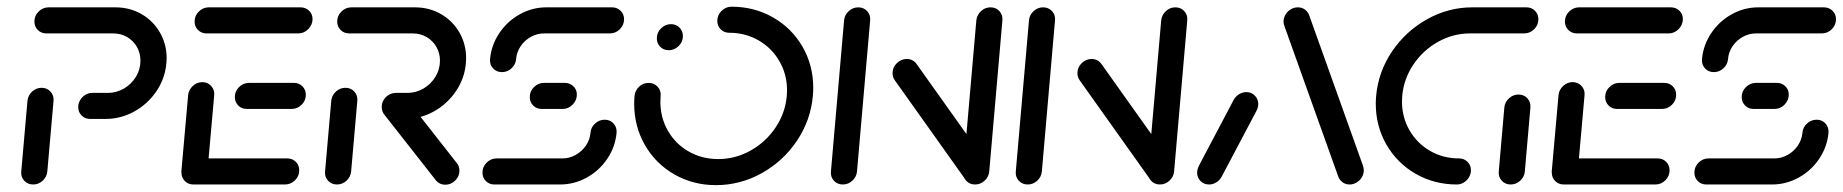

<svg xmlns="http://www.w3.org/2000/svg" viewBox="-20 -540 5394 562"><path d="M77 0Q61.1 0 50.9 -11.1Q40.7 -22.2 42.2 -38.1L60.4 -244.8Q61.9 -260.7 73.9 -271.9Q85.9 -283 101.9 -283Q117.4 -283 127.8 -271.9Q138.1 -260.7 136.7 -244.8L118.5 -38.1Q117 -22.2 105 -11.1Q93 0 77 0ZM208.9 -226.7Q208.9 -237.4 214.6 -247Q220.4 -256.7 229.8 -262.4Q239.3 -268.1 250 -268.1H295.9Q321.1 -268.1 343 -280.9Q364.8 -293.7 378 -315.4Q391.1 -337 391.1 -362.6Q391.1 -384.8 380.6 -403Q370 -421.1 351.9 -431.7Q333.7 -442.2 311.1 -442.2H115.6Q100.7 -442.2 90.7 -452.2Q80.7 -462.2 80.7 -477Q80.7 -494.1 93.1 -506.3Q105.6 -518.5 122.2 -518.5H317.8Q360 -518.5 394.3 -498.7Q428.5 -478.9 448.1 -444.8Q467.8 -410.7 467.8 -369.3Q467.8 -364.8 467 -355.2Q463.3 -310.7 438 -273.1Q412.6 -235.6 373.1 -213.7Q333.7 -191.9 289.3 -191.9H243.7Q228.9 -191.9 218.9 -201.9Q208.9 -211.9 208.9 -226.7Z M510.7 -36.3 530.7 -261.5Q532.2 -277 544.3 -288.3Q556.3 -299.6 572.2 -299.6Q587.8 -299.6 598.1 -288.3Q608.5 -277 607 -261.5L587 -36.3ZM855.9 -41.5Q855.9 -24.4 843.5 -12.2Q831.1 0 814.4 0H545.9Q531.1 0 521.1 -10Q511.1 -20 511.1 -34.8Q511.1 -51.9 523.5 -64.1Q535.9 -76.3 552.2 -76.3H821.1Q835.9 -76.3 845.9 -66.3Q855.9 -56.3 855.9 -41.5ZM667.4 -255.9Q667.4 -273 679.8 -285.2Q692.2 -297.4 708.9 -297.4H840.4Q855.2 -297.4 865.2 -287.4Q875.2 -277.4 875.2 -262.6Q875.2 -245.6 862.8 -233.3Q850.4 -221.1 833.7 -221.1H702.2Q687.4 -221.1 677.4 -231.1Q667.4 -241.1 667.4 -255.9ZM549.6 -477Q549.6 -494.1 562 -506.3Q574.4 -518.5 591.1 -518.5H859.6Q874.4 -518.5 884.6 -508.7Q894.8 -498.9 894.8 -484.4Q894.8 -467.4 882.4 -454.8Q870 -442.2 853 -442.2H584.4Q569.6 -442.2 559.6 -452.2Q549.6 -462.2 549.6 -477Z M966.3 0Q950.4 0 940.2 -11.1Q930 -22.2 931.5 -38.1L949.6 -244.8Q951.1 -260.7 963.1 -271.9Q975.2 -283 991.1 -283Q1007 -283 1017.2 -271.9Q1027.4 -260.7 1025.9 -244.8L1007.8 -38.1Q1006.3 -22.2 994.3 -11.1Q982.2 0 966.3 0ZM1324.8 -40.4Q1324.8 -23.7 1312.4 -11.5Q1300 0.7 1283.3 0.7Q1275.2 0.7 1268.3 -2.4Q1261.5 -5.6 1256.7 -11.1L1105.9 -203.3Q1097.4 -213 1097.4 -226.7Q1097.4 -243.3 1109.8 -255.6Q1122.2 -267.8 1138.9 -267.8Q1147 -267.8 1154.1 -264.6Q1161.1 -261.5 1165.6 -255.9L1316.3 -63.7Q1324.8 -54.1 1324.8 -40.4ZM1097.4 -227.4Q1097.4 -238.1 1103.1 -247.6Q1108.9 -257 1118.5 -262.6Q1128.1 -268.1 1138.9 -268.1H1172.6Q1197.8 -268.1 1219.6 -280.9Q1241.5 -293.7 1254.6 -315.4Q1267.8 -337 1267.8 -362.6Q1267.8 -384.8 1257.2 -403Q1246.7 -421.1 1228.5 -431.7Q1210.4 -442.2 1187.8 -442.2H1001.9Q987 -442.2 977 -452.2Q967 -462.2 967 -477Q967 -494.1 979.4 -506.3Q991.9 -518.5 1008.5 -518.5H1194.4Q1236.7 -518.5 1270.9 -498.7Q1305.2 -478.9 1324.8 -444.8Q1344.4 -410.7 1344.4 -369.3Q1344.4 -364.8 1343.7 -355.2Q1340 -310.7 1314.6 -273.1Q1289.3 -235.6 1249.8 -213.7Q1210.4 -191.9 1165.9 -191.9H1132.6Q1117.8 -191.9 1107.6 -202Q1097.4 -212.2 1097.4 -227.4Z M1750 -189.6Q1765.9 -189.6 1775.9 -178.5Q1785.9 -167.4 1784.8 -151.5Q1781.1 -110.4 1757.8 -75.6Q1734.4 -40.7 1697.8 -20.4Q1661.1 0 1619.6 0H1427Q1412.2 0 1402.2 -10Q1392.2 -20 1392.2 -34.8Q1392.2 -51.9 1404.6 -64.1Q1417 -76.3 1433.7 -76.3H1626.3Q1646.7 -76.3 1665 -86.5Q1683.3 -96.7 1695 -113.9Q1706.7 -131.1 1708.5 -151.5Q1709.6 -167.4 1721.9 -178.5Q1734.1 -189.6 1750 -189.6ZM1668.5 -263.3Q1668.5 -246.3 1656.1 -233.7Q1643.7 -221.1 1627 -221.1H1565.6Q1550.7 -221.1 1540.7 -231.1Q1530.7 -241.1 1530.7 -255.9Q1530.7 -273 1543.1 -285.2Q1555.6 -297.4 1572.2 -297.4H1633.3Q1648.1 -297.4 1658.3 -287.6Q1668.5 -277.8 1668.5 -263.3ZM1449.3 -328.9Q1433.3 -328.9 1423.1 -340Q1413 -351.1 1414.4 -367Q1418.1 -408.1 1441.5 -443Q1464.8 -477.8 1501.3 -498.1Q1537.8 -518.5 1579.3 -518.5H1771.5Q1786.3 -518.5 1796.5 -508.5Q1806.7 -498.5 1806.7 -483.7Q1806.7 -466.7 1794.3 -454.4Q1781.9 -442.2 1765.2 -442.2H1572.6Q1551.9 -442.2 1533.7 -432Q1515.6 -421.9 1503.9 -404.6Q1492.2 -387.4 1490.7 -367Q1489.3 -351.1 1477.2 -340Q1465.2 -328.9 1449.3 -328.9Z M1902.6 -427.8Q1902.6 -444.8 1915 -457Q1927.4 -469.3 1944.1 -469.3Q1958.9 -469.3 1968.9 -459.3Q1978.9 -449.3 1978.9 -434.4Q1978.9 -417.4 1966.5 -405.2Q1954.1 -393 1937.4 -393Q1922.6 -393 1912.6 -403Q1902.6 -413 1902.6 -427.8ZM2079.6 -478.9Q2079.6 -495.9 2092 -508.1Q2104.4 -520.4 2121.1 -520.4Q2188.1 -520.4 2243 -488.9Q2297.8 -457.4 2329.1 -403.1Q2360.4 -348.9 2360.4 -283Q2360.4 -271.5 2359.3 -259.3Q2353 -188.1 2312.8 -128.1Q2272.6 -68.1 2209.6 -33.1Q2146.7 1.9 2075.6 1.9Q2008.5 1.9 1953.7 -29.6Q1898.9 -61.1 1867.6 -115.7Q1836.3 -170.4 1836.3 -236.3Q1836.3 -247.8 1837.4 -259.3Q1838.9 -275.2 1850.7 -286.3Q1862.6 -297.4 1878.5 -297.4Q1894.4 -297.4 1904.8 -286.3Q1915.2 -275.2 1913.7 -259.3Q1913 -248.1 1913 -242.2Q1913 -195.6 1935 -157.2Q1957 -118.9 1995.7 -96.7Q2034.4 -74.4 2082.2 -74.4Q2132.6 -74.4 2177 -99.3Q2221.5 -124.1 2250 -166.5Q2278.5 -208.9 2283 -259.3Q2283.7 -270.4 2283.7 -275.6Q2283.7 -322.2 2261.5 -360.7Q2239.3 -399.3 2200.6 -421.7Q2161.9 -444.1 2114.4 -444.1Q2099.6 -444.1 2089.6 -454.1Q2079.6 -464.1 2079.6 -478.9Z M2447 0Q2431.1 0 2420.9 -11.1Q2410.7 -22.2 2412.2 -38.1L2450.7 -480.4Q2452.2 -496.3 2464.3 -507.4Q2476.3 -518.5 2492.2 -518.5Q2508.1 -518.5 2518.3 -507.4Q2528.5 -496.3 2527 -480.4L2488.5 -38.1Q2487 -22.2 2475 -11.1Q2463 0 2447 0ZM2592.6 -326.3Q2592.6 -343 2605.2 -355.2Q2617.8 -367.4 2634.4 -367.4Q2643 -367.4 2650.2 -363.7Q2657.4 -360 2662.2 -353.7L2871.1 -60L2808.5 -10.7L2599.6 -304.4Q2592.6 -313.7 2592.6 -326.3ZM2834.1 0Q2818.1 0 2808 -11.1Q2797.8 -22.2 2799.3 -38.1L2837.8 -480.4Q2839.6 -496.3 2851.5 -507.4Q2863.3 -518.5 2879.3 -518.5Q2895.2 -518.5 2905.4 -507.4Q2915.6 -496.3 2914.1 -480.4L2875.6 -38.1Q2874.1 -22.2 2862 -11.1Q2850 0 2834.1 0Z M2988.1 0Q2972.2 0 2962 -11.1Q2951.9 -22.2 2953.3 -38.1L2991.9 -480.4Q2993.3 -496.3 3005.4 -507.4Q3017.4 -518.5 3033.3 -518.5Q3049.3 -518.5 3059.4 -507.4Q3069.6 -496.3 3068.1 -480.4L3029.6 -38.1Q3028.1 -22.2 3016.1 -11.1Q3004.1 0 2988.1 0ZM3133.7 -326.3Q3133.7 -343 3146.3 -355.2Q3158.9 -367.4 3175.6 -367.4Q3184.1 -367.4 3191.3 -363.7Q3198.5 -360 3203.3 -353.7L3412.2 -60L3349.6 -10.7L3140.7 -304.4Q3133.7 -313.7 3133.7 -326.3ZM3375.2 0Q3359.3 0 3349.1 -11.1Q3338.9 -22.2 3340.4 -38.1L3378.9 -480.4Q3380.7 -496.3 3392.6 -507.4Q3404.4 -518.5 3420.4 -518.5Q3436.3 -518.5 3446.5 -507.4Q3456.7 -496.3 3455.2 -480.4L3416.7 -38.1Q3415.2 -22.2 3403.1 -11.1Q3391.1 0 3375.2 0Z M3518.9 0Q3504.1 0 3494.1 -10Q3484.1 -20 3484.1 -34.8Q3484.1 -43.7 3489.3 -54.8L3591.5 -248.5Q3597.4 -258.5 3607.2 -264.4Q3617 -270.4 3628.1 -270.4Q3643 -270.4 3653 -260.2Q3663 -250 3663 -235.6Q3663 -225.2 3657.8 -215.6L3555.2 -21.5Q3549.6 -11.9 3539.8 -5.9Q3530 0 3518.9 0ZM3971.9 -41.1Q3971.9 -30.4 3966.1 -20.9Q3960.4 -11.5 3950.7 -5.7Q3941.1 0 3930.4 0Q3919.3 0 3910.6 -5.9Q3901.9 -11.9 3897.8 -21.5L3739.6 -463.7Q3737 -470.7 3737 -476.7Q3737 -487.4 3742.8 -497.2Q3748.5 -507 3758.3 -512.8Q3768.1 -518.5 3778.9 -518.5Q3790 -518.5 3798.7 -512.6Q3807.4 -506.7 3811.5 -497L3969.6 -54.8Q3971.9 -48.1 3971.9 -41.1Z M4285.6 -41.5Q4285.6 -30.7 4279.8 -21.1Q4274.1 -11.5 4264.6 -5.7Q4255.2 0 4244.4 0Q4178.1 0 4123.7 -31.3Q4069.3 -62.6 4038.1 -116.9Q4007 -171.1 4007 -236.3Q4007 -247.8 4008.1 -259.3Q4014.4 -329.6 4054.4 -389.1Q4094.4 -448.5 4156.9 -483.5Q4219.3 -518.5 4289.6 -518.5H4448.1Q4463 -518.5 4473 -508.5Q4483 -498.5 4483 -483.7Q4483 -466.7 4470.6 -454.4Q4458.1 -442.2 4441.5 -442.2H4283Q4233.3 -442.2 4189.3 -417.6Q4145.2 -393 4117 -350.9Q4088.9 -308.9 4084.4 -259.3Q4083.7 -248.1 4083.7 -243Q4083.7 -197 4105.6 -158.9Q4127.4 -120.7 4165.7 -98.5Q4204.1 -76.3 4250.7 -76.3Q4265.6 -76.3 4275.6 -66.3Q4285.6 -56.3 4285.6 -41.5ZM4401.9 0Q4385.9 0 4375.7 -11.1Q4365.6 -22.2 4367 -38.1L4383.3 -225.2Q4384.8 -241.1 4396.9 -252.2Q4408.9 -263.3 4424.8 -263.3Q4440.7 -263.3 4450.9 -252.2Q4461.1 -241.1 4459.6 -225.2L4443.3 -38.1Q4441.9 -22.2 4429.8 -11.1Q4417.8 0 4401.9 0Z M4521.9 -36.3 4541.9 -261.5Q4543.3 -277 4555.4 -288.3Q4567.4 -299.6 4583.3 -299.6Q4598.9 -299.6 4609.3 -288.3Q4619.6 -277 4618.1 -261.5L4598.1 -36.3ZM4867 -41.5Q4867 -24.4 4854.6 -12.2Q4842.2 0 4825.6 0H4557Q4542.2 0 4532.2 -10Q4522.2 -20 4522.2 -34.8Q4522.2 -51.9 4534.6 -64.1Q4547 -76.3 4563.3 -76.3H4832.2Q4847 -76.3 4857 -66.3Q4867 -56.3 4867 -41.5ZM4678.5 -255.9Q4678.5 -273 4690.9 -285.2Q4703.3 -297.4 4720 -297.4H4851.5Q4866.3 -297.4 4876.3 -287.4Q4886.3 -277.4 4886.3 -262.6Q4886.3 -245.6 4873.9 -233.3Q4861.5 -221.1 4844.8 -221.1H4713.3Q4698.5 -221.1 4688.5 -231.1Q4678.5 -241.1 4678.5 -255.9ZM4560.7 -477Q4560.7 -494.1 4573.1 -506.3Q4585.6 -518.5 4602.2 -518.5H4870.7Q4885.6 -518.5 4895.7 -508.7Q4905.9 -498.9 4905.9 -484.4Q4905.9 -467.4 4893.5 -454.8Q4881.1 -442.2 4864.1 -442.2H4595.6Q4580.7 -442.2 4570.7 -452.2Q4560.7 -462.2 4560.7 -477Z M5297.4 -189.6Q5313.3 -189.6 5323.3 -178.5Q5333.3 -167.4 5332.2 -151.5Q5328.5 -110.4 5305.2 -75.6Q5281.9 -40.7 5245.2 -20.4Q5208.5 0 5167 0H4974.4Q4959.6 0 4949.6 -10Q4939.6 -20 4939.6 -34.8Q4939.6 -51.9 4952 -64.1Q4964.4 -76.3 4981.1 -76.3H5173.7Q5194.1 -76.3 5212.4 -86.5Q5230.7 -96.7 5242.4 -113.9Q5254.1 -131.1 5255.9 -151.5Q5257 -167.4 5269.3 -178.5Q5281.5 -189.6 5297.4 -189.6ZM5215.9 -263.3Q5215.9 -246.3 5203.5 -233.7Q5191.1 -221.1 5174.4 -221.1H5113Q5098.1 -221.1 5088.1 -231.1Q5078.1 -241.1 5078.1 -255.9Q5078.1 -273 5090.6 -285.2Q5103 -297.4 5119.6 -297.4H5180.7Q5195.6 -297.4 5205.7 -287.6Q5215.9 -277.8 5215.9 -263.3ZM4996.7 -328.9Q4980.7 -328.9 4970.6 -340Q4960.4 -351.1 4961.9 -367Q4965.6 -408.1 4988.9 -443Q5012.2 -477.8 5048.7 -498.1Q5085.2 -518.5 5126.7 -518.5H5318.9Q5333.7 -518.5 5343.9 -508.5Q5354.1 -498.5 5354.1 -483.7Q5354.1 -466.7 5341.7 -454.4Q5329.3 -442.2 5312.6 -442.2H5120Q5099.3 -442.2 5081.1 -432Q5063 -421.9 5051.3 -404.6Q5039.6 -387.4 5038.1 -367Q5036.7 -351.1 5024.6 -340Q5012.6 -328.9 4996.7 -328.9Z"/></svg>

Font: 26F Galaxy Sans
Style: Bold Italic
Weight: 700
Italic angle: -5°
Designer: C₂₉H₂₅N₃O₅
Version: Version 1.200